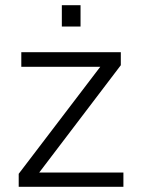

<svg xmlns="http://www.w3.org/2000/svg" viewBox="-20 -719 548 739"><path d="M52 0V-50L366 -462H62V-518H445V-468L131 -55H455V0ZM218 -617V-699H290V-617Z"/></svg>

Font: Oxanium ExtraLight Light
Style: Regular
Weight: 300
Version: Version 2.000